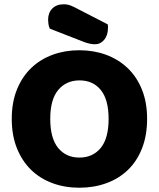

<svg xmlns="http://www.w3.org/2000/svg" viewBox="-20 -860 743 898"><path d="M35 -304Q35 -382 59.5 -442Q84 -502 126.5 -542.5Q169 -583 226.5 -604Q284 -625 351 -625Q418 -625 475.5 -604Q533 -583 576 -542.5Q619 -502 643.5 -442Q668 -382 668 -304Q668 -226 644 -165.5Q620 -105 577.5 -64.5Q535 -24 477 -3Q419 18 351 18Q283 18 225 -3.5Q167 -25 125 -66Q83 -107 59 -167Q35 -227 35 -304ZM215 -304Q215 -213 252 -168Q289 -123 351 -123Q414 -123 451 -168Q488 -213 488 -304Q488 -394 451.5 -439Q415 -484 352 -484Q290 -484 252.5 -439.5Q215 -395 215 -304ZM213 -726Q208 -737 206.5 -748Q205 -759 205 -768Q205 -800 224.5 -820Q244 -840 278 -840Q296 -840 312 -833.5Q328 -827 348 -816L484 -746Q485 -742 485 -738Q485 -734 485 -730Q485 -695 467.5 -674Q450 -653 424 -653Q399 -653 367 -666Z"/></svg>

Font: Baloo
Style: Regular
Weight: 400
Designer: Sarang Kulkarni and Ek Type
Foundry: Ek Type
Version: Version 1.100;PS 1.000;hotconv 1.0.88;makeotf.lib2.5.647800;